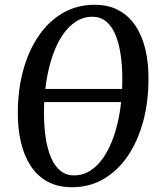

<svg xmlns="http://www.w3.org/2000/svg" viewBox="-20 -773 670 803"><path d="M281 10Q221 10 178.2 -13.8Q135.5 -37.5 108 -79.8Q80.5 -122 67.5 -178.2Q54.5 -234.5 54.5 -299.5Q54.5 -396.5 77 -479Q99.5 -561.5 141.8 -623Q184 -684.5 243 -718.8Q302 -753 375 -753Q434.5 -753 477.5 -729.2Q520.5 -705.5 548 -663.2Q575.5 -621 588.5 -564.8Q601.5 -508.5 601 -443.5Q601 -346.5 578.5 -264Q556 -181.5 514 -120Q472 -58.5 413 -24.2Q354 10 281 10ZM289.5 -39.5Q326.5 -39.5 358 -59.5Q389.5 -79.5 414 -116.2Q438.5 -153 456 -203.2Q473.5 -253.5 482.5 -314.2Q491.5 -375 491.5 -442.5Q491.5 -499.5 484.2 -547Q477 -594.5 462 -629.5Q447 -664.5 423.2 -683.8Q399.5 -703 366.5 -703Q329.5 -703 298 -683Q266.5 -663 241.8 -626.5Q217 -590 199.8 -539.8Q182.5 -489.5 173.2 -428.8Q164 -368 164 -300.5Q164 -243.5 171.2 -196Q178.5 -148.5 193.8 -113.2Q209 -78 232.8 -58.8Q256.5 -39.5 289.5 -39.5ZM599 -401 591 -346H73L81 -401Z"/></svg>

Font: Merriweather 24pt SemiCondensed
Style: Italic
Weight: 400
Width: 4
Italic angle: -7.8°
Designer: Eben Sorkin
Foundry: Eben Sorkin
Version: Version 2.101